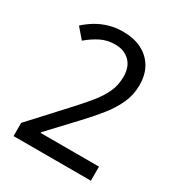

<svg xmlns="http://www.w3.org/2000/svg" viewBox="-171 -841 894 957"><g transform="rotate(30 275.5 -362.0)"><path d="M47 -76 218 -262Q267 -315 301.5 -357Q336 -399 355 -440Q374 -481 374 -530Q374 -587 342 -618Q310 -649 259 -649Q213 -649 175.5 -630Q138 -611 104 -582L54 -640Q80 -664 111.5 -683Q143 -702 180.5 -713Q218 -724 260 -724Q323 -724 368.5 -701Q414 -678 439 -635.5Q464 -593 464 -533Q464 -478 442 -429Q420 -380 381.5 -332Q343 -284 293 -231L156 -85V-81H492V0H47Z"/></g></svg>

Font: ltamil15
Style: Book
Weight: 400
Designer: Jelle Bosma - Monotype Design Team
Foundry: Monotype Imaging Inc.
Version: Version 2.003